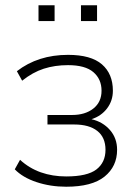

<svg xmlns="http://www.w3.org/2000/svg" viewBox="-20 -700 517 728"><path d="M231 8Q171 8 118.5 -9.5Q66 -27 36 -58L56 -94Q91 -62 135 -46.5Q179 -31 231 -31Q311 -31 345.5 -57.5Q380 -84 380 -132Q380 -179 349 -203.5Q318 -228 261 -228H160V-264H253Q303 -264 334 -288.5Q365 -313 365 -356Q365 -400 334 -426.5Q303 -453 238 -453Q188 -453 146 -439.5Q104 -426 64 -394L44 -430Q124 -492 238 -492Q325 -492 366.5 -456Q408 -420 408 -356Q408 -318 386 -289Q364 -260 327 -248Q370 -238 397 -207Q424 -176 424 -132Q424 -69 376.5 -30.5Q329 8 231 8ZM287 -620V-680H348V-620ZM126 -620V-680H187V-620Z"/></svg>

Font: Nunito Sans ExtraLight
Style: Regular
Weight: 200
Designer: Vernon Adams
Foundry: Vernon Adams
Version: Version 3.006; ttfautohint (v1.8.3)